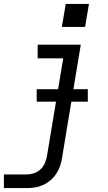

<svg xmlns="http://www.w3.org/2000/svg" viewBox="-32 -749 552 984"><path d="M-12 215V145H106Q124 145 143 138.5Q162 132 176.5 118Q191 104 198.5 85.5Q206 67 209 49L292 -450H161V-520H382L286 60Q283 81 276 101.5Q269 122 256.5 141Q244 160 226.5 175Q209 190 189 199Q169 208 148 211.5Q127 215 106 215ZM285 -611 305 -729H424L404 -611ZM156 -228V-292H418V-228Z"/></svg>

Font: Iosevka SS04 Oblique
Style: Regular
Weight: 400
Italic angle: -9°
Monospace: yes
Designer: Belleve Invis
Foundry: Belleve Invis
Version: Version 19.0.0; ttfautohint (v1.8.4)